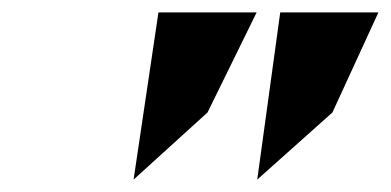

<svg xmlns="http://www.w3.org/2000/svg" viewBox="-20 -734 629 309"><path d="M431 -714H589L515 -553L394 -445ZM235 -714H393L314 -553L195 -445Z"/></svg>

Font: Passageway
Style: BdIt
Weight: 700
Foundry: Ascender Corporation
Version: Version 1.11